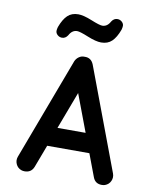

<svg xmlns="http://www.w3.org/2000/svg" viewBox="-100 -1016 864 1089"><g transform="rotate(10 332.0 -471.0)"><path d="M511 -35 462 -165H219L170 -35Q156 0 118 0Q108 0 99 -3Q77 -11 67.5 -32Q58 -53 66 -75L287 -664Q294 -680 308.5 -690Q323 -700 340 -699Q378 -701 393 -664L614 -75Q622 -53 612.5 -32Q603 -11 581 -3Q574 0 562 0Q524 0 511 -35ZM259 -275H421L340 -490ZM228 -803Q215 -783 195 -783Q180 -783 169 -793Q158 -803 158 -816Q158 -825 162 -839Q179 -885 202.5 -907.5Q226 -930 264 -930Q294 -930 343 -910Q392 -890 408 -890Q437 -890 454 -922Q467 -942 487 -942Q502 -942 513 -932Q524 -922 524 -909Q524 -900 520 -886Q503 -840 479.5 -817.5Q456 -795 418 -795Q388 -795 339 -815Q290 -835 274 -835Q245 -835 228 -803Z"/></g></svg>

Font: Quicksand
Style: Bold
Weight: 700
Designer: Andrew Paglinawan
Foundry: Andrew Paglinawan
Version: 1.002